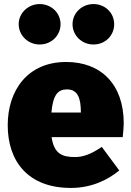

<svg xmlns="http://www.w3.org/2000/svg" viewBox="-20 -903 645 945"><path d="M175 -883C119 -883 72 -839 72 -784C72 -728 119 -684 175 -684C233 -684 278 -728 278 -784C278 -839 233 -883 175 -883ZM440 -883C383 -883 337 -839 337 -784C337 -728 383 -684 440 -684C498 -684 542 -728 542 -784C542 -839 498 -883 440 -883ZM589 -296C589 -489 476 -598 306 -598C114 -598 18 -456 18 -287C18 -109 118 22 329 22C430 22 510 -17 567 -64L481 -180C431 -146 391 -130 350 -130C287 -130 246 -145 234 -228H584C586 -248 589 -278 589 -296ZM378 -349H233C241 -437 265 -463 310 -463C365 -463 377 -415 378 -356Z"/></svg>

Font: Glow Sans SC Normal Heavy
Style: Regular
Weight: 900
Designer: Ryoko NISHIZUKA (kana, bopomofo & ideographs); Paul D. Hunt (Latin, Greek & Cyrillic); Sandoll Communications, Soo-young
Version: Version 0.93